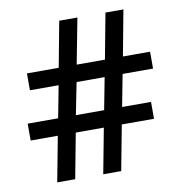

<svg xmlns="http://www.w3.org/2000/svg" viewBox="-80 -788 812 863"><g transform="rotate(-10 326.0 -357.0)"><path d="M112 0H194L233 -206H361L322 0H404L443 -206H590V-283H458L486 -429H625V-506H501L540 -714H458L419 -506H290L330 -714H247L208 -506H63V-429H194L166 -283H27V-206H151ZM247 -283 276 -429H404L376 -283Z"/></g></svg>

Font: Noto Sans Malayalam Medium
Style: Regular
Weight: 500
Designer: Jelle Bosma - Monotype Design Team
Foundry: Monotype Imaging Inc.
Version: Version 2.104